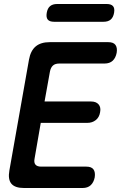

<svg xmlns="http://www.w3.org/2000/svg" viewBox="-20 -941 640 961"><path d="M203 -433H436Q461 -433 473.5 -418.5Q486 -404 481 -379Q477 -354 459.5 -340Q442 -326 417 -326H184L153 -147Q149 -127 157.5 -117Q166 -107 186 -107H412Q438 -107 448 -93Q458 -79 454 -53Q449 -28 434 -14Q419 0 393 0H100Q55 0 37 -21.5Q19 -43 27 -88L125 -642Q133 -687 158.5 -708.5Q184 -730 229 -730H522Q548 -730 558 -716Q568 -702 564 -677Q559 -651 544 -637Q529 -623 503 -623H277Q256 -623 245 -613Q234 -603 230 -583ZM251 -832Q228 -832 219 -843Q210 -854 214 -877Q218 -900 231 -910.5Q244 -921 266 -921H514Q536 -921 545.5 -910.5Q555 -900 551 -877Q547 -854 534 -843Q521 -832 498 -832Z"/></svg>

Font: Maple Mono NL SemiBold
Style: Italic
Weight: 600
Italic angle: -10°
Monospace: yes
Designer: subframe7536
Version: Version 7.000